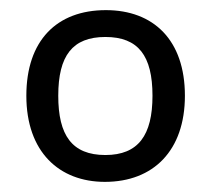

<svg xmlns="http://www.w3.org/2000/svg" viewBox="-20 -742 416 379"><path d="M345 -553C345 -663 283 -722 189 -722C92 -722 32 -662 32 -553C32 -442 97 -383 187 -383C283 -383 345 -445 345 -553ZM95 -553C95 -632 123 -669 188 -669C253 -669 281 -632 281 -553C281 -475 253 -436 188 -436C122 -436 95 -475 95 -553Z"/></svg>

Font: Noto Sans Mahajani
Style: Regular
Weight: 400
Designer: Monotype Design Team
Foundry: Monotype Imaging Inc.
Version: Version 2.003